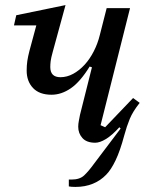

<svg xmlns="http://www.w3.org/2000/svg" viewBox="-20 -550 581 756"><path d="M376 -57 394 -49 504 -164 530 -145Q503 -111 491 -82Q479 -53 469 -16Q453 44 435 81.5Q417 119 398 138Q376 161 345.5 173.5Q315 186 277 186Q268 186 262 185.5Q256 185 251 184V157H262Q294 157 311.5 140.5Q329 124 350 95L455 -44L450 -49Q421 -17 397 -2.5Q373 12 355 12Q321 12 304.5 -6.5Q288 -25 288 -51Q288 -62 290.5 -74.5Q293 -87 295 -98L342 -285L333 -288Q296 -228 259 -202.5Q222 -177 183 -177Q135 -177 110 -203.5Q85 -230 85 -272Q85 -292 87.5 -309.5Q90 -327 96 -350L123 -450H35L44 -490L238 -530L188 -347Q181 -322 179.5 -309.5Q178 -297 178 -286Q178 -246 218 -246Q244 -246 268.5 -259.5Q293 -273 313.5 -295.5Q334 -318 349.5 -348.5Q365 -379 373 -412L400 -518H492Z"/></svg>

Font: IBM Plex Serif Text
Style: Italic
Weight: 450
Italic angle: -14°
Designer: Mike Abbink, Paul van der Laan, Pieter van Rosmalen
Foundry: Bold Monday
Version: Version 3.001